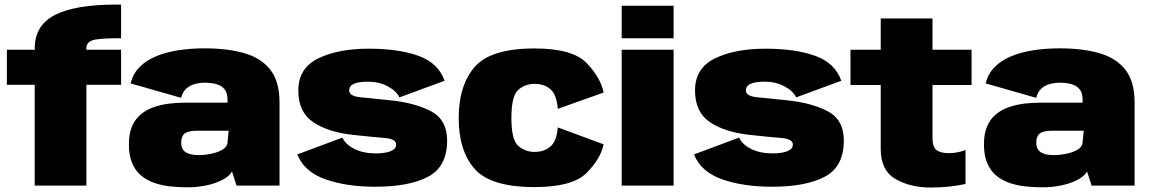

<svg xmlns="http://www.w3.org/2000/svg" viewBox="-20 -810 5018 838"><path d="M131.5 0H357V-440H508.5V-593H356.5L357 -598.5Q357 -625 383.5 -634Q410 -643 491 -643H508.5V-790H485Q309.5 -790 220.5 -745Q131.5 -700 131.5 -598.5L133 -593H10V-440H131.5Z M796.5 7.5Q833 7.5 865.5 2Q898 -3.5 924.2 -13.2Q950.5 -23 968 -35.5Q985.5 -48 992.5 -61.5L1012.5 0H1200V-363.5Q1200 -453.5 1160.5 -504.8Q1121 -556 1047.8 -577.5Q974.5 -599 873.5 -599Q810.5 -599 755.8 -590.2Q701 -581.5 658.5 -563.2Q616 -545 588 -516Q560 -487 550 -446L770.5 -383Q777 -408.5 792.5 -422.8Q808 -437 829.2 -443Q850.5 -449 874.5 -449Q901 -449 923.5 -443Q946 -437 959.5 -421.2Q973 -405.5 973 -375.5V-362H791.5Q755 -362 719.2 -357.8Q683.5 -353.5 651.5 -342.5Q619.5 -331.5 595 -311.2Q570.5 -291 556.5 -259Q542.5 -227 542.5 -180.5Q542.5 -132 556.8 -98.2Q571 -64.5 596 -43.8Q621 -23 653.5 -11.8Q686 -0.5 722.8 3.5Q759.5 7.5 796.5 7.5ZM848.5 -133Q834.5 -133 820.8 -135Q807 -137 795.8 -142.5Q784.5 -148 777.8 -158.5Q771 -169 771 -187Q771 -205 776.5 -215.5Q782 -226 791.8 -231Q801.5 -236 815.2 -237.8Q829 -239.5 845 -239.5H978L972.5 -183.5Q969.5 -170 956.5 -160.5Q943.5 -151 924.8 -145Q906 -139 885.8 -136Q865.5 -133 848.5 -133Z M1618 5Q1766.5 5 1849 -39Q1931.5 -83 1931.5 -196.5Q1931.5 -288 1860 -325Q1788.5 -362 1681 -372.5Q1603 -381 1553.5 -385.5Q1504 -390 1504 -415.5Q1504 -434.5 1524 -444Q1544 -453.5 1587 -453.5Q1634.5 -453.5 1672.2 -433.2Q1710 -413 1723.5 -385L1920.5 -457.5Q1893 -535.5 1806 -566.5Q1719 -597.5 1590 -597.5Q1455.5 -597.5 1368.8 -555Q1282 -512.5 1282 -415Q1282 -320.5 1347.5 -276.5Q1413 -232.5 1524 -221Q1606 -212 1657.5 -208Q1709 -204 1709 -179Q1709 -159.5 1684.5 -150Q1660 -140.5 1621.5 -140.5Q1565.5 -140.5 1526.8 -160Q1488 -179.5 1474.5 -209.5L1277.5 -136Q1308 -60 1400 -27.5Q1492 5 1618 5Z M2313 6.5Q2479.5 6.5 2540.8 -55.8Q2602 -118 2614.5 -180L2414.5 -254Q2409.5 -193.5 2382.2 -170.2Q2355 -147 2313 -147Q2272 -147 2242 -173.2Q2212 -199.5 2212 -294.5Q2212 -391.5 2242 -417.8Q2272 -444 2313 -444Q2355 -444 2382.2 -420.8Q2409.5 -397.5 2414.5 -335L2614.5 -406Q2602 -470.5 2540.8 -534.5Q2479.5 -598.5 2313 -598.5Q2121.5 -598.5 2051.8 -517.8Q1982 -437 1982 -294.5Q1982 -152 2051.8 -72.8Q2121.5 6.5 2313 6.5Z M2693.5 0H2920V-593H2693.5ZM2693.5 -785V-643H2920V-785Z M3349.5 5Q3498 5 3580.5 -39Q3663 -83 3663 -196.5Q3663 -288 3591.5 -325Q3520 -362 3412.5 -372.5Q3334.5 -381 3285 -385.5Q3235.5 -390 3235.5 -415.5Q3235.5 -434.5 3255.5 -444Q3275.5 -453.5 3318.5 -453.5Q3366 -453.5 3403.8 -433.2Q3441.5 -413 3455 -385L3652 -457.5Q3624.5 -535.5 3537.5 -566.5Q3450.5 -597.5 3321.5 -597.5Q3187 -597.5 3100.2 -555Q3013.5 -512.5 3013.5 -415Q3013.5 -320.5 3079 -276.5Q3144.5 -232.5 3255.5 -221Q3337.5 -212 3389 -208Q3440.5 -204 3440.5 -179Q3440.5 -159.5 3416 -150Q3391.5 -140.5 3353 -140.5Q3297 -140.5 3258.2 -160Q3219.5 -179.5 3206 -209.5L3009 -136Q3039.5 -60 3131.5 -27.5Q3223.5 5 3349.5 5Z M4043 8.5Q4122 8.5 4194 -7V-155Q4158 -141.5 4120.5 -141.5Q4087.5 -141.5 4068.8 -154Q4050 -166.5 4050 -209V-439H4220.5V-593H4050V-729.5H3824V-593H3692V-439H3824V-160.5Q3824 -66 3888.2 -28.8Q3952.5 8.5 4043 8.5Z M4528.5 7.5Q4565 7.5 4597.5 2Q4630 -3.5 4656.2 -13.2Q4682.5 -23 4700 -35.5Q4717.5 -48 4724.5 -61.5L4744.5 0H4932V-363.5Q4932 -453.5 4892.5 -504.8Q4853 -556 4779.8 -577.5Q4706.5 -599 4605.5 -599Q4542.5 -599 4487.8 -590.2Q4433 -581.5 4390.5 -563.2Q4348 -545 4320 -516Q4292 -487 4282 -446L4502.5 -383Q4509 -408.5 4524.5 -422.8Q4540 -437 4561.2 -443Q4582.5 -449 4606.5 -449Q4633 -449 4655.5 -443Q4678 -437 4691.5 -421.2Q4705 -405.5 4705 -375.5V-362H4523.5Q4487 -362 4451.2 -357.8Q4415.5 -353.5 4383.5 -342.5Q4351.5 -331.5 4327 -311.2Q4302.5 -291 4288.5 -259Q4274.5 -227 4274.5 -180.5Q4274.5 -132 4288.8 -98.2Q4303 -64.5 4328 -43.8Q4353 -23 4385.5 -11.8Q4418 -0.5 4454.8 3.5Q4491.5 7.5 4528.5 7.5ZM4580.5 -133Q4566.5 -133 4552.8 -135Q4539 -137 4527.8 -142.5Q4516.5 -148 4509.8 -158.5Q4503 -169 4503 -187Q4503 -205 4508.5 -215.5Q4514 -226 4523.8 -231Q4533.5 -236 4547.2 -237.8Q4561 -239.5 4577 -239.5H4710L4704.5 -183.5Q4701.5 -170 4688.5 -160.5Q4675.5 -151 4656.8 -145Q4638 -139 4617.8 -136Q4597.5 -133 4580.5 -133Z"/></svg>

Font: Anybody UltraCondensed Thin Black
Style: Regular
Weight: 900
Version: Version 1.111